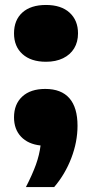

<svg xmlns="http://www.w3.org/2000/svg" viewBox="-20 -578 370 774"><path d="M292.5 -71Q292.5 -6 267.5 59.2Q242.5 124.5 198.5 176H84.5Q110.5 125.5 124.8 85.8Q139 46 143.5 8.5Q93 3 64.8 -27Q36.5 -57 36.5 -105Q36.5 -158 69.8 -188.8Q103 -219.5 162.5 -219.5Q227 -219.5 259.8 -182Q292.5 -144.5 292.5 -71ZM36.5 -443.5Q36.5 -497 70.2 -527.5Q104 -558 165.5 -558Q226.5 -558 260.5 -527Q294.5 -496 294.5 -443.5Q294.5 -409 279 -383.2Q263.5 -357.5 234.2 -343.2Q205 -329 165.5 -329Q105 -329 70.8 -359.8Q36.5 -390.5 36.5 -443.5Z"/></svg>

Font: Encode Sans Expanded ExtraBold
Style: Regular
Weight: 800
Width: 7
Designer: Multiple Designers
Foundry: Impallari Type
Version: Version 2.000